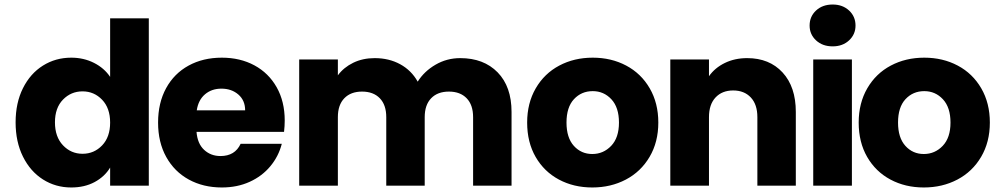

<svg xmlns="http://www.w3.org/2000/svg" viewBox="-20 -821 4397 849"><path d="M295 -566Q350 -566 395.5 -543Q441 -520 467 -481V-740H638V0H467V-80Q443 -40 398.5 -16Q354 8 295 8Q226 8 170 -27.5Q114 -63 81.5 -128.5Q49 -194 49 -280Q49 -366 81.5 -431Q114 -496 170 -531Q226 -566 295 -566ZM345 -417Q294 -417 258.5 -380.5Q223 -344 223 -280Q223 -216 258.5 -178.5Q294 -141 345 -141Q396 -141 431.5 -178Q467 -215 467 -279Q467 -343 431.5 -380Q396 -417 345 -417Z M1236 -238H849Q853 -186 882.5 -158.5Q912 -131 955 -131Q1019 -131 1044 -185H1226Q1212 -130 1175.5 -86Q1139 -42 1084 -17Q1029 8 961 8Q879 8 815 -27Q751 -62 715 -127Q679 -192 679 -279Q679 -366 714.5 -431Q750 -496 814 -531Q878 -566 961 -566Q1042 -566 1105 -532Q1168 -498 1203.5 -435Q1239 -372 1239 -288Q1239 -264 1236 -238ZM1064 -333Q1064 -377 1034 -403Q1004 -429 959 -429Q916 -429 886.5 -404Q857 -379 850 -333Z M2242 -326V0H2072V-303Q2072 -357 2043.5 -386.5Q2015 -416 1965 -416Q1915 -416 1886.5 -386.5Q1858 -357 1858 -303V0H1688V-303Q1688 -357 1659.5 -386.5Q1631 -416 1581 -416Q1531 -416 1502.5 -386.5Q1474 -357 1474 -303V0H1303V-558H1474V-488Q1500 -523 1542 -543.5Q1584 -564 1637 -564Q1700 -564 1749.5 -537Q1799 -510 1827 -460Q1856 -506 1906 -535Q1956 -564 2015 -564Q2119 -564 2180.5 -501Q2242 -438 2242 -326Z M2311 -279Q2311 -365 2349 -430.5Q2387 -496 2453 -531Q2519 -566 2601 -566Q2683 -566 2749 -531Q2815 -496 2853 -430.5Q2891 -365 2891 -279Q2891 -193 2852.5 -127.5Q2814 -62 2747.5 -27Q2681 8 2599 8Q2517 8 2451.5 -27Q2386 -62 2348.5 -127Q2311 -192 2311 -279ZM2717 -279Q2717 -346 2683.5 -382Q2650 -418 2601 -418Q2551 -418 2518 -382.5Q2485 -347 2485 -279Q2485 -212 2517.5 -176Q2550 -140 2599 -140Q2648 -140 2682.5 -176Q2717 -212 2717 -279Z M3499 -326V0H3329V-303Q3329 -359 3300 -390Q3271 -421 3222 -421Q3173 -421 3144 -390Q3115 -359 3115 -303V0H2944V-558H3115V-484Q3141 -521 3185 -542.5Q3229 -564 3284 -564Q3382 -564 3440.5 -500.5Q3499 -437 3499 -326Z M3560 -708Q3560 -748 3588.5 -774.5Q3617 -801 3662 -801Q3706 -801 3734.5 -774.5Q3763 -748 3763 -708Q3763 -669 3734.5 -642.5Q3706 -616 3662 -616Q3617 -616 3588.5 -642.5Q3560 -669 3560 -708ZM3747 -558V0H3576V-558Z M3777 -279Q3777 -365 3815 -430.5Q3853 -496 3919 -531Q3985 -566 4067 -566Q4149 -566 4215 -531Q4281 -496 4319 -430.5Q4357 -365 4357 -279Q4357 -193 4318.5 -127.5Q4280 -62 4213.5 -27Q4147 8 4065 8Q3983 8 3917.5 -27Q3852 -62 3814.5 -127Q3777 -192 3777 -279ZM4183 -279Q4183 -346 4149.5 -382Q4116 -418 4067 -418Q4017 -418 3984 -382.5Q3951 -347 3951 -279Q3951 -212 3983.5 -176Q4016 -140 4065 -140Q4114 -140 4148.5 -176Q4183 -212 4183 -279Z"/></svg>

Font: Poppins A&M
Style: Bold-A&M
Weight: 700
Designer: Ninad Kale (Devanagari), Jonny Pinhorn (Latin)
Foundry: Indian Type Foundry
Version: 4.004